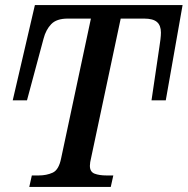

<svg xmlns="http://www.w3.org/2000/svg" viewBox="-20 -734 737 754"><path d="M95 0 105 -45H132Q163 -45 187 -56Q211 -67 220 -112L337 -661H246Q202 -661 181 -639Q160 -617 151 -582L86 -340H30L117 -714H697L631 -340H575L606 -550Q608 -562 610 -578.5Q612 -595 612 -606Q612 -634 596.5 -647.5Q581 -661 546 -661H454L338 -115Q333 -95 333 -83Q333 -59 351.5 -52Q370 -45 398 -45H425L415 0Z"/></svg>

Font: Noto Serif Medium
Style: Italic
Weight: 500
Italic angle: -12°
Designer: Monotype Design Team
Foundry: Monotype Imaging Inc.
Version: Version 2.014; ttfautohint (v1.8.4.7-5d5b)